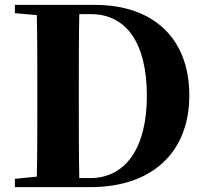

<svg xmlns="http://www.w3.org/2000/svg" viewBox="-20 -767 839 787"><path d="M41 -713 131 -705C133 -602 133 -499 133 -393V-360C133 -248 133 -144 131 -43L41 -34V0H351C603 0 756 -142 756 -376C756 -606 613 -747 368 -747H41ZM305 -37C303 -142 303 -248 303 -360V-393C303 -501 303 -606 305 -709H353C496 -709 582 -593 582 -374C582 -162 496 -37 349 -37Z"/></svg>

Font: Noto Serif CJK SC Black
Style: Regular
Weight: 900
Designer: Ryoko NISHIZUKA 西塚涼子 (kana & ideographs); Frank Grießhammer (Latin, Greek & Cyrillic); Wenlong ZHANG 张文龙 (bopomofo); San
Foundry: Adobe
Version: Version 2.001;hotconv 1.1.0;makeotfexe 2.6.0